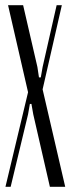

<svg xmlns="http://www.w3.org/2000/svg" viewBox="-20 -719 272 739"><path d="M124 -461 130 -421H137L144 -461L198 -699H218L144 -375L231 0H172L108 -279L101 -319H95L88 -279L21 0H1L88 -364L11 -699H69Z"/></svg>

Font: Moniqa Cond Heading
Style: Regular
Weight: 400
Width: 3
Designer: Rajesh Rajput
Foundry: Rajesh Rajput
Version: Version 1.000